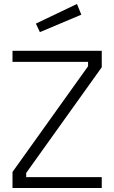

<svg xmlns="http://www.w3.org/2000/svg" viewBox="-20 -948 577 968"><path d="M181 -786 390 -874 368 -928 161 -829ZM424 -636V-614L43 -81V0H493V-55H112V-76L493 -609V-692H43V-636Z"/></svg>

Font: RazerF5 Light
Style: Regular
Weight: 300
Foundry: Razer Inc.
Version: Version 2